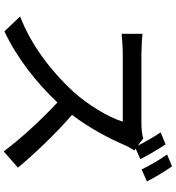

<svg xmlns="http://www.w3.org/2000/svg" viewBox="24 -921 952 1040"><g transform="rotate(90 500.0 -401.0)"><path d="M881 -857 817 -830C844 -792 877 -735 898 -692L963 -721C945 -757 907 -820 881 -857ZM795 -652 785 -660 842 -685C824 -722 787 -785 762 -822L697 -795C721 -760 749 -711 769 -671L730 -701C713 -695 680 -691 643 -691C603 -691 317 -691 272 -691C241 -691 183 -694 163 -697V-584C179 -585 233 -590 272 -590C310 -590 601 -590 639 -590C615 -512 548 -402 480 -326C381 -216 231 -95 69 -34L150 51C293 -16 428 -122 535 -236C634 -144 734 -34 800 55L888 -22C826 -98 705 -227 602 -315C672 -406 731 -518 766 -600C773 -617 788 -643 795 -652Z"/></g></svg>

Font: Noto Sans CJK SC Medium
Style: Regular
Weight: 500
Designer: Ryoko NISHIZUKA 西塚涼子 (kana, bopomofo & ideographs); Paul D. Hunt (Latin, Greek & Cyrillic); Sandoll Communications 산돌커뮤니
Foundry: Adobe
Version: Version 2.004;hotconv 1.0.118;makeotfexe 2.5.65603